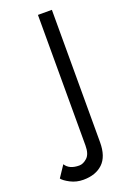

<svg xmlns="http://www.w3.org/2000/svg" viewBox="-283 -758 696 1036"><g transform="rotate(-20 64.5 -240.0)"><path d="M-67 104Q-45 140 12 140Q35 140 57.5 119.5Q80 99 80 50V-700H160V60Q160 142 119 181Q78 220 7 220Q-33 220 -66.5 202.5Q-100 185 -111 170Z"/></g></svg>

Font: Jost*
Style: Regular
Weight: 400
Version: Version 3.7